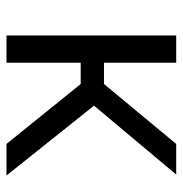

<svg xmlns="http://www.w3.org/2000/svg" viewBox="-6 -544 550 577"><g transform="rotate(90 268.5 -255.0)"><path d="M86 0V-510H168V-293H232L412 -510H504L297 -263L507 0H412L232 -223H168V0Z"/></g></svg>

Font: Saira
Style: Regular
Weight: 400
Designer: Hector Gatti with collaboration of the Omnibus-Type team
Foundry: Omnibus-Type
Version: Version 1.100; ttfautohint (v1.8.3)